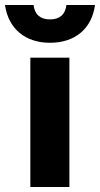

<svg xmlns="http://www.w3.org/2000/svg" viewBox="-75 -752 402 772"><path d="M47 0H204V-520H47ZM-55 -732C-41 -635 28 -580 126 -580C225 -580 294 -635 307 -732H192C188 -694 165 -674 126 -674C87 -674 64 -694 60 -732Z"/></svg>

Font: Aspekta 750
Style: Regular
Weight: 750
Designer: Ivo Dolenc
Version: Version 2.000